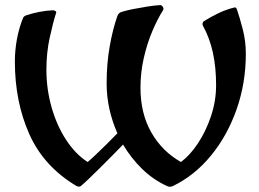

<svg xmlns="http://www.w3.org/2000/svg" viewBox="-20 -722 1012 749"><path d="M82 -662Q105 -670 133 -675.5Q161 -681 187 -682Q191 -682 196 -679Q201 -676 199 -672Q187 -635 174 -575.5Q161 -516 161 -450Q161 -374 181.5 -302.5Q202 -231 238.5 -175.5Q275 -120 322 -90Q333 -99 353 -118Q373 -137 396.5 -160Q420 -183 438 -202Q418 -247 407 -296Q396 -345 396 -396Q396 -474 408 -541.5Q420 -609 438 -660Q443 -673 456 -676Q475 -682 501.5 -687Q528 -692 555.5 -696.5Q583 -701 604 -702Q610 -703 615 -695.5Q620 -688 616 -682Q595 -649 574.5 -601Q554 -553 541 -496Q528 -439 528 -380Q528 -279 570.5 -205Q613 -131 686 -90Q721 -116 752 -162.5Q783 -209 803 -268.5Q823 -328 823 -390Q823 -459 810.5 -516.5Q798 -574 771 -623Q769 -627 770.5 -632Q772 -637 775 -639Q800 -655 831 -670Q862 -685 895 -693Q899 -694 901.5 -690.5Q904 -687 905 -683Q915 -654 927 -608Q939 -562 939 -512Q939 -398 903 -295.5Q867 -193 803 -115Q739 -37 654 4Q643 9 632 4Q579 -20 535.5 -62Q492 -104 460 -158Q441 -138 417 -114Q393 -90 369 -66Q345 -42 325.5 -23.5Q306 -5 295 4Q291 7 286 6Q281 5 279 4Q151 -72 94.5 -198.5Q38 -325 38 -482Q38 -527 46.5 -571.5Q55 -616 70 -652Q73 -659 82 -662Z"/></svg>

Font: Triodion
Style: Regular
Weight: 400
Version: Version 1.201; ttfautohint (v1.8.4.7-5d5b)